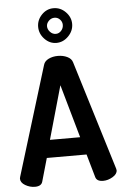

<svg xmlns="http://www.w3.org/2000/svg" viewBox="-65 -1057 704 1102"><g transform="rotate(-5 287.5 -506.0)"><path d="M91 0Q62 0 35.5 -15.5Q9 -31 9 -54Q9 -56 11 -64L204 -693Q210 -714 233.5 -725.5Q257 -737 287 -737Q317 -737 341 -725.5Q365 -714 371 -693L564 -64Q566 -56 566 -54Q566 -32 539 -16Q512 0 484 0Q447 0 440 -26L402 -159H173L135 -26Q128 0 91 0ZM200 -261H374L287 -568ZM385 -913Q385 -873 355 -842.5Q325 -812 286 -812Q247 -812 218 -842.5Q189 -873 189 -913Q189 -952 217.5 -982Q246 -1012 286 -1012Q326 -1012 355.5 -982Q385 -952 385 -913ZM331 -912Q331 -930 318 -943.5Q305 -957 287 -957Q268 -957 254 -943Q240 -929 240 -912Q240 -894 254 -879Q268 -864 287 -864Q305 -864 318 -878.5Q331 -893 331 -912Z"/></g></svg>

Font: Dosis
Style: Bold
Weight: 700
Designer: Edgar Tolentino, Pablo Impallari, Igino Marini
Foundry: Edgar Tolentino, Pablo Impallari, Igino Marini
Version: Version 1.007